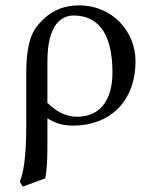

<svg xmlns="http://www.w3.org/2000/svg" viewBox="-20 -459 565 717"><path d="M149 207C157 167 157 119 157 61V-17C185 0 211 10 254 10C388 10 486 -78 486 -231C486 -345 396 -439 276 -439C229 -439 180 -426 138 -383C111 -356 78 -322 78 -184V10C78 134 67 186 54 220L65 238ZM400 -189C400 -82 351 -23 268 -23C223 -23 188 -45 157 -75V-228C157 -374 213 -401 256 -401C336 -401 400 -347 400 -189Z"/></svg>

Font: Libertinus Math
Style: Regular
Weight: 400
Designer: Philipp H. Poll, Khaled Hosny
Foundry: Caleb Maclennan
Version: Version 7.050;RELEASE